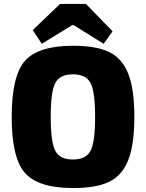

<svg xmlns="http://www.w3.org/2000/svg" viewBox="-20 -935 737 969"><path d="M548 -777 503 -714 352 -808H344L191 -714L145 -783L283 -915H414ZM348 -704Q466 -704 531 -672.5Q596 -641 627 -563.5Q658 -486 658 -345Q658 -204 627 -126.5Q596 -49 531 -17.5Q466 14 348 14Q174 14 106.5 -61.5Q39 -137 39 -345Q39 -553 106.5 -628.5Q174 -704 348 -704ZM437 -516Q414 -560 348 -560Q282 -560 259 -516Q236 -472 236 -345Q236 -218 259 -174Q282 -130 348 -130Q414 -130 437 -174Q460 -218 460 -345Q460 -472 437 -516Z"/></svg>

Font: Exo 2.0 Extra Bold
Style: Regular
Weight: 800
Designer: Natanael Gama
Version: Version 1.001;PS 001.001;hotconv 1.0.70;makeotf.lib2.5.58329